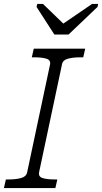

<svg xmlns="http://www.w3.org/2000/svg" viewBox="-40 -958 520 978"><path d="M237 -782H309L457 -923L460 -938H429L255 -819L303 -818L179 -938H150L146 -923ZM98 -79 215 -630Q219 -652 196.5 -659Q174 -666 137 -666H122L132 -710H394L384 -666H368Q332 -666 306 -659Q280 -652 276 -631L159 -80Q155 -58 177 -51Q199 -44 237 -44H252L242 0H-20L-10 -44H5Q41 -44 67 -51Q93 -58 98 -79Z"/></svg>

Font: Roboto Serif ExtraLight
Style: Italic
Weight: 250
Italic angle: -10°
Designer: Greg Gazdowicz
Foundry: Commercial Type
Version: Version 1.008